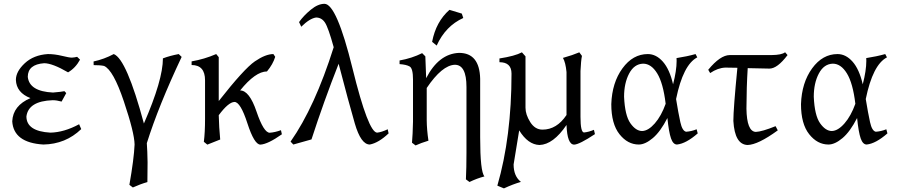

<svg xmlns="http://www.w3.org/2000/svg" viewBox="-20 -765 4791 1026"><path d="M211.4 7.3Q52.7 -2.4 45.4 -116.7Q49.3 -200.7 142.6 -240.7Q67.4 -270 64.9 -337.9Q64.9 -382.8 112.3 -427Q159.7 -471.2 235.8 -476.1Q272 -476.1 311 -466.6Q350.1 -457 363.8 -457Q379.9 -458 392.1 -461.4L407.7 -446.3Q383.8 -401.9 343.8 -378.4Q259.8 -427.2 215.8 -427.2Q128.9 -420.9 128.4 -354.5Q136.7 -276.4 263.2 -270.5Q309.6 -274.4 324.2 -277.8L334 -267.6L309.1 -222.2Q283.2 -229.5 261.7 -229.5Q131.8 -225.1 121.1 -142.6Q121.6 -63.5 249 -56.2Q322.3 -57.6 402.8 -101.1L414.1 -75.2Q330.6 5.4 211.4 7.3Z M689.9 236.8 671.4 222.7Q695.8 84.5 699.2 7.3Q698.2 -55.7 641.8 -223.4Q585.4 -391.1 536.1 -412.6Q517.1 -417 480.5 -417L480 -436.5Q536.6 -448.7 587.9 -476.1Q656.2 -449.7 749 -105Q850.6 -337.9 850.6 -453.1Q888.2 -467.3 935.1 -476.1L950.7 -460.9Q827.1 -199.2 764.6 0Q767.6 41 768.6 102.5L767.6 208Q729.5 218.8 689.9 236.8Z M1371.6 7.8Q1338.9 7.8 1302 -106.2Q1265.1 -220.2 1232.9 -220.2Q1200.7 -219.2 1148.9 -149.4Q1150.4 -85 1156.7 -19.5L1087.9 7.8L1069.3 -7.3Q1075.7 -56.6 1075.7 -130.4V-335.9Q1075.7 -417.5 1003.9 -417.5V-437Q1071.8 -448.7 1135.3 -476.1L1148.9 -459.5V-225.1Q1284.7 -397.9 1341.8 -437Q1398.9 -476.1 1440.9 -476.1L1450.7 -461.4Q1438.5 -421.4 1406.7 -383.3Q1344.7 -382.8 1263.2 -281.7Q1312.5 -281.7 1350.8 -168.7Q1389.2 -55.7 1421.4 -55.7Q1449.2 -57.6 1481.4 -69.3L1486.3 -47.4Q1411.6 5.4 1371.6 7.8Z M1956.1 7.3Q1908.7 7.3 1876 -105.2Q1843.3 -217.8 1789.6 -424.3Q1709.5 -220.7 1644.5 -20L1547.4 7.3L1532.7 -8.3Q1662.1 -192.4 1763.2 -512.7Q1734.4 -617.2 1716.6 -644.3Q1698.7 -671.4 1668.9 -671.4Q1634.8 -666.5 1589.8 -622.1L1578.1 -647Q1602.5 -681.6 1640.9 -713.1Q1679.2 -744.6 1713.9 -744.6Q1778.8 -744.6 1863.5 -400.4Q1948.2 -56.2 1995.6 -56.2Q2019 -58.6 2051.8 -74.2L2056.6 -52.2Q2002.9 -1.5 1956.1 7.3Z M2488.8 207.5 2469.7 193.4Q2472.7 130.9 2472.7 52.2V-300.3Q2472.7 -418.9 2410.6 -418.9Q2342.3 -416.5 2260.3 -294.9V-122.6Q2260.7 -72.3 2269.5 -13.2Q2229 -1 2200.7 12.2L2181.6 -2.4Q2185.5 -45.9 2187 -114.7V-339.8Q2187 -399.4 2169.2 -409.7Q2151.4 -419.9 2115.2 -422.4V-441.9Q2181.2 -453.6 2235.8 -481L2252.9 -463.9L2257.3 -347.2Q2324.7 -478 2433.1 -482.4Q2542.5 -482.4 2545.9 -344.2V-31.2Q2545.9 152.3 2568.8 177.7Q2529.3 188 2488.8 207.5ZM2313.5 -521.5 2289.1 -541.5Q2309.6 -648.9 2381.8 -712.4L2447.8 -692.4L2455.6 -668.9Q2360.8 -626 2313.5 -521.5Z M2672.9 241.7 2637.7 227.1Q2713.4 -33.7 2713.4 -371.6Q2713.4 -432.6 2648.9 -432.6V-452.6Q2731.4 -465.3 2769 -485.4L2788.1 -463.9V-189.5Q2788.1 -152.8 2813.5 -112.5Q2838.9 -72.3 2878.9 -72.3Q2955.1 -72.3 3007.3 -150.4V-379.9Q3002.4 -431.2 2988.3 -455.6Q3041.5 -470.7 3075.7 -485.4L3089.8 -466.3Q3084.5 -440.9 3082 -385.3V-140.6Q3082 -57.1 3101.1 -57.1Q3126.5 -59.6 3153.8 -71.3L3159.2 -48.3Q3076.2 6.8 3048.3 7.8Q3011.2 7.8 3007.3 -97.2Q2936.5 7.3 2862.8 9.8Q2801.3 7.8 2754.4 -68.4L2724.6 113.8Q2724.6 176.3 2763.7 207Q2721.2 219.2 2672.9 241.7Z M3411.6 -64.9Q3444.3 -65.9 3479 -105.5Q3513.7 -145 3537.1 -210.4Q3523.9 -320.8 3491.9 -372.8Q3460 -424.8 3416.5 -424.8Q3369.1 -423.3 3342 -372.1Q3314.9 -320.8 3314.9 -248Q3319.3 -147.9 3348.6 -106.4Q3377.9 -64.9 3411.6 -64.9ZM3597.7 7.3Q3577.1 7.3 3565.7 -25.4Q3554.2 -58.1 3546.4 -134.3Q3509.3 -61.5 3468.5 -27.1Q3427.7 7.3 3393.6 7.3Q3334 7.3 3290.3 -47.9Q3246.6 -103 3246.6 -208.5Q3250.5 -323.2 3306.2 -399.7Q3361.8 -476.1 3441.9 -476.1Q3486.3 -476.1 3522.2 -435.5Q3558.1 -395 3576.7 -314.5Q3595.7 -387.7 3595.7 -439.5L3595.2 -454.6Q3651.9 -463.4 3696.8 -476.1L3706.1 -458.5Q3630.4 -419.4 3592.8 -235.8Q3605 -160.2 3615.5 -112.5Q3626 -64.9 3646.5 -61Q3675.3 -63 3702.6 -74.2L3708.5 -52.2Q3646 2.4 3597.7 7.3Z M3974.6 9.8Q3906.2 7.3 3898.9 -118.7Q3898.9 -182.6 3920.4 -402.8Q3894 -403.8 3856 -403.8Q3815.9 -402.3 3774.9 -374.5L3764.6 -392.1Q3828.6 -470.2 3879.4 -470.7H4102.5Q4157.7 -471.2 4175.3 -485.8L4188.5 -470.7Q4133.8 -398.4 4091.8 -398.4L3975.6 -400.9Q3969.2 -299.8 3968.8 -184.1Q3970.7 -62.5 4018.6 -60.1Q4052.2 -61.5 4124.5 -90.8L4136.2 -68.4Q4030.3 8.8 3974.6 9.8Z M4425.3 -64.9Q4458 -65.9 4492.7 -105.5Q4527.3 -145 4550.8 -210.4Q4537.6 -320.8 4505.6 -372.8Q4473.6 -424.8 4430.2 -424.8Q4382.8 -423.3 4355.7 -372.1Q4328.6 -320.8 4328.6 -248Q4333 -147.9 4362.3 -106.4Q4391.6 -64.9 4425.3 -64.9ZM4611.3 7.3Q4590.8 7.3 4579.3 -25.4Q4567.9 -58.1 4560.1 -134.3Q4522.9 -61.5 4482.2 -27.1Q4441.4 7.3 4407.2 7.3Q4347.7 7.3 4304 -47.9Q4260.3 -103 4260.3 -208.5Q4264.2 -323.2 4319.8 -399.7Q4375.5 -476.1 4455.6 -476.1Q4500 -476.1 4535.9 -435.5Q4571.8 -395 4590.3 -314.5Q4609.4 -387.7 4609.4 -439.5L4608.9 -454.6Q4665.5 -463.4 4710.4 -476.1L4719.7 -458.5Q4644 -419.4 4606.4 -235.8Q4618.7 -160.2 4629.2 -112.5Q4639.6 -64.9 4660.2 -61Q4689 -63 4716.3 -74.2L4722.2 -52.2Q4659.7 2.4 4611.3 7.3Z"/></svg>

Font: Almanac
Style: Regular
Weight: 400
Designer: Eden's Almanac
Version: Version 3.501;March 28, 2021;FontCreator 13.0.0.2683 64-bit